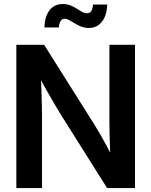

<svg xmlns="http://www.w3.org/2000/svg" viewBox="-20 -955 769 975"><path d="M63 0V-727.5H204.1L459 -322.8Q470.7 -304.7 487.1 -276.1Q503.4 -247.6 521.5 -214.4Q539.6 -181.2 556.6 -147.5L542.5 -123Q540.5 -155.8 538.8 -196.8Q537.1 -237.8 536.4 -275.1Q535.6 -312.5 535.6 -334.5V-727.5H665.5V0H523.9L294.4 -364.3Q280.3 -387.2 260.7 -419.9Q241.2 -452.6 217.3 -495.1Q193.4 -537.6 165.5 -588.4L185.5 -603Q188.5 -548.8 190.2 -502.2Q191.9 -455.6 192.6 -420.4Q193.4 -385.3 193.4 -364.7V0ZM431.6 -813Q410.2 -813 392.3 -820.1Q374.5 -827.1 359.4 -836.4Q344.2 -845.7 331.8 -852.8Q319.3 -859.9 308.6 -859.9Q294.4 -859.9 287.1 -846.9Q279.8 -834 278.8 -815.4H205.6Q207 -871.1 231.4 -902.8Q255.9 -934.6 298.8 -934.6Q320.8 -934.6 338.1 -927.5Q355.5 -920.4 369.6 -911.1Q383.8 -901.9 396.5 -894.8Q409.2 -887.7 421.4 -887.7Q436.5 -887.7 443.6 -898.7Q450.7 -909.7 452.1 -932.1H524.4Q522.9 -876.5 497.6 -844.7Q472.2 -813 431.6 -813Z"/></svg>

Font: Inter 28pt SemiBold
Style: Regular
Weight: 600
Designer: Rasmus Andersson
Foundry: rsms
Version: Version 4.001;git-66647c0bb